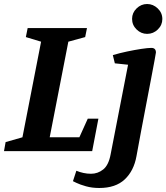

<svg xmlns="http://www.w3.org/2000/svg" viewBox="-36 -754 830 958"><path d="M-16 0 -8 -45 76 -69 169 -546 93 -569 102 -614H398L389 -569L305 -546L212 -69H360L402 -162H455L424 0ZM459 184Q423 184 393 175.5Q363 167 345.5 158.5Q328 150 328 150L345 98Q362 105 380.5 109Q399 113 418 113Q452 113 479 91.5Q506 70 516 16L603 -431L537 -438L527 -479Q560 -489 598 -497Q636 -505 669 -510Q702 -515 719 -515Q742 -515 742 -492Q742 -490 735.5 -454.5Q729 -419 718 -361.5Q707 -304 694 -236Q681 -168 668 -99.5Q655 -31 645 25Q632 98 586.5 141Q541 184 459 184ZM698 -585Q668 -585 645.5 -607Q623 -629 623 -660Q623 -690 645.5 -712Q668 -734 698 -734Q728 -734 751 -712Q774 -690 774 -659Q774 -629 751.5 -607Q729 -585 698 -585Z"/></svg>

Font: Manuale
Style: Bold Italic
Weight: 700
Italic angle: -11°
Version: Version 1.002